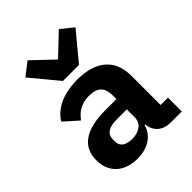

<svg xmlns="http://www.w3.org/2000/svg" viewBox="-226 -917 1051 1051"><g transform="rotate(-45 300.0 -391.5)"><path d="M572 0V-107H515V-333C515 -463 431 -528 290 -528C175 -528 100 -485 66 -427L147 -355C175 -393 211 -420 273 -420C341 -420 367 -388 367 -327V-301H284C133 -301 52 -250 52 -142C52 -45 118 12 218 12C297 12 357 -24 375 -91H380C386 -33 426 0 487 0ZM274 -85C227 -85 197 -104 197 -140V-160C197 -200 229 -221 288 -221H367V-159C367 -111 326 -85 274 -85ZM354 -578 486 -737 415 -795 294 -680 173 -795 98 -737 230 -578Z"/></g></svg>

Font: IBM Plex Mono
Style: Bold
Weight: 700
Monospace: yes
Designer: Mike Abbink, Paul van der Laan, Pieter van Rosmalen
Foundry: Bold Monday
Version: Version 2.004